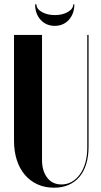

<svg xmlns="http://www.w3.org/2000/svg" viewBox="-20 -861 471 891"><path d="M45 -699V-209Q45 -159 58 -118.5Q71 -78 95.5 -49.5Q120 -21 154 -5.5Q188 10 231 10Q269 10 298.5 -3Q328 -16 348.5 -40Q369 -64 380 -99.5Q391 -135 391 -180V-699H385V-176Q385 -137 376 -105.5Q367 -74 350.5 -51.5Q334 -29 312.5 -17Q291 -5 265 -5Q223 -5 199 -36.5Q175 -68 175 -119V-699ZM320 -841H325Q325 -797 299.5 -769Q274 -741 234 -741Q194 -741 168.5 -769Q143 -797 143 -841H149Q149 -820 174 -805.5Q199 -791 235 -791Q270 -791 295 -805.5Q320 -820 320 -841Z"/></svg>

Font: Moniqa Black
Style: Regular
Weight: 900
Designer: Rajesh Rajput
Foundry: Rajesh Rajput
Version: Version 1.000